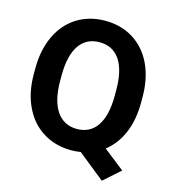

<svg xmlns="http://www.w3.org/2000/svg" viewBox="-122 -820 935 1047"><g transform="rotate(15 345.0 -297.0)"><path d="M646.5 -371.1C646.5 -440.9 633.8 -502.4 608.9 -555.7C558.1 -662.1 462.4 -720.7 343.8 -720.7C284.7 -720.7 231.9 -706.5 186 -678.2C139.6 -649.4 104 -608.9 79.1 -555.7C53.7 -502.4 41 -440.4 41 -370.6V-335.4C41.5 -267.1 54.2 -206.5 79.6 -154.3C105 -101.6 140.6 -61 187 -32.7C233.4 -4.4 285.6 9.8 344.7 9.8C363.3 9.8 381.3 8.3 398.4 5.4L549.8 127L643.1 44.4L524.9 -48.3C601.1 -107.4 646.5 -206.5 646.5 -339.4ZM498 -336.9C497.6 -189 442.9 -110.4 344.7 -110.4C244.6 -110.4 189.5 -194.3 189.5 -339.4V-374C189.9 -522 245.6 -599.6 343.8 -599.6C442.9 -599.6 498 -520.5 498 -371.6Z"/></g></svg>

Font: Shabnam
Style: Bold
Weight: 700
Foundry: DejaVu fonts team - Redesigned by Saber Rastikerdar - Based on Vazir font
Version: Version 5.0.1